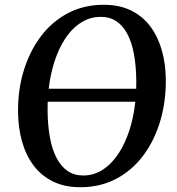

<svg xmlns="http://www.w3.org/2000/svg" viewBox="-20 -773 742 803"><path d="M119 -347.5 120.5 -402H589L587 -347.5ZM316 10Q249.5 10 200.5 -14.5Q151.5 -39 119.5 -82.2Q87.5 -125.5 71.8 -182.5Q56 -239.5 55.5 -304.5Q54.5 -396 79 -476.8Q103.5 -557.5 150 -619.8Q196.5 -682 263.2 -717.5Q330 -753 413.5 -753Q481 -753 530 -728.2Q579 -703.5 610.5 -660Q642 -616.5 657.5 -560.2Q673 -504 673.5 -441Q674.5 -349.5 650.5 -268Q626.5 -186.5 580.2 -124Q534 -61.5 467.2 -25.8Q400.5 10 316 10ZM328 -39Q368.5 -39 403.2 -59.2Q438 -79.5 465.2 -116Q492.5 -152.5 511.8 -201.8Q531 -251 540.8 -310Q550.5 -369 550 -433.5Q549.5 -495.5 540.5 -545.2Q531.5 -595 513.2 -630Q495 -665 467.2 -683.8Q439.5 -702.5 401 -702.5Q360.5 -702.5 325.8 -682.8Q291 -663 263.8 -627Q236.5 -591 217.2 -541.8Q198 -492.5 188.2 -434.2Q178.5 -376 179 -311.5Q179.5 -248.5 188.8 -198.2Q198 -148 216.5 -112.5Q235 -77 262.8 -58Q290.5 -39 328 -39Z"/></svg>

Font: Merriweather 36pt Medium
Style: Italic
Weight: 500
Italic angle: -7.8°
Version: Version 2.101